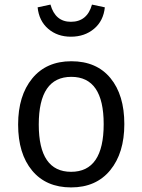

<svg xmlns="http://www.w3.org/2000/svg" viewBox="-20 -805 621 837"><path d="M291 -470Q149 -470 149 -262Q149 -56 290 -56Q432 -56 432 -264Q432 -470 291 -470ZM291 -538Q401 -538 461.5 -464.5Q522 -391 522 -264Q522 -138 460.5 -63Q399 12 290 12Q181 12 120 -61.5Q59 -135 59 -262Q59 -388 120.5 -463Q182 -538 291 -538ZM289 -645Q230 -645 190 -679.5Q150 -714 144 -773L200 -785Q221 -710 289 -710Q360 -710 381 -785L437 -773Q431 -714 390 -679.5Q349 -645 289 -645Z"/></svg>

Font: FiraSans
Style: Regular
Weight: 350
Designer: Carrois Corporate & Edenspiekermann AG
Foundry: Carrois Corporate GbR & Edenspiekermann AG
Version: Version 3.106;PS 003.106;hotconv 1.0.70;makeotf.lib2.5.58329